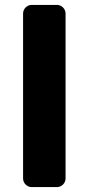

<svg xmlns="http://www.w3.org/2000/svg" viewBox="-20 -762 361 782"><path d="M247 -35V-707C247 -726 231 -742 212 -742H109C90 -742 74 -726 74 -707V-35C74 -16 90 0 109 0H212C231 0 247 -16 247 -35Z"/></svg>

Font: Trueno
Style: RoundBd
Weight: 700
Designer: Julieta Ulanovsky, Jasper
Foundry: Julieta Ulanovsky, Cannot Into Space Fonts
Version: Version 3.001